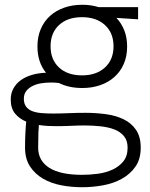

<svg xmlns="http://www.w3.org/2000/svg" viewBox="-20 -528 630 805"><path d="M25 -111Q25 -137 36.5 -157.5Q48 -178 67.5 -192Q87 -206 114 -214Q141 -222 173 -223Q137 -267 137 -333Q137 -374 151 -406.5Q165 -439 190 -461.5Q215 -484 249.5 -496Q284 -508 325 -508Q344 -508 361 -505.5Q378 -503 394 -498H559V-447L468 -453Q489 -431 501 -401Q513 -371 513 -333Q513 -292 499 -260Q485 -228 460 -205.5Q435 -183 400.5 -171Q366 -159 325 -159Q269 -159 227 -180Q219 -181 211 -181.5Q203 -182 194 -182Q174 -182 154 -179Q134 -176 117.5 -168Q101 -160 90.5 -147Q80 -134 80 -114Q80 -94 89 -81.5Q98 -69 114 -62.5Q130 -56 152.5 -54Q175 -52 201 -52Q232 -52 267 -53.5Q302 -55 339 -55Q381 -55 422.5 -49.5Q464 -44 497 -28.5Q530 -13 550 16Q570 45 570 91Q570 139 548 170.5Q526 202 491 221.5Q456 241 412 249Q368 257 324 257Q280 257 237.5 249Q195 241 161 221.5Q127 202 106 170Q85 138 85 91Q85 59 86.5 29Q88 -1 90 -18Q61 -30 43 -52Q25 -74 25 -111ZM217 1Q198 1 179.5 0Q161 -1 143 -4Q142 4 141 28Q140 52 140 91Q140 146 186.5 175.5Q233 205 324 205Q357 205 390.5 200.5Q424 196 452 183Q480 170 497.5 148Q515 126 515 91Q515 61 499.5 42.5Q484 24 459 14.5Q434 5 401 1.5Q368 -2 334 -2Q309 -2 279 -0.5Q249 1 217 1ZM324 -456Q263 -456 227.5 -423Q192 -390 192 -334Q192 -278 227.5 -245Q263 -212 324 -212Q384 -212 420 -245Q456 -278 456 -334Q456 -390 420 -423Q384 -456 324 -456Z"/></svg>

Font: Snippet
Style: Regular
Weight: 400
Designer: Gesine Todt
Foundry: Gesine Todt
Version: Version 1.000